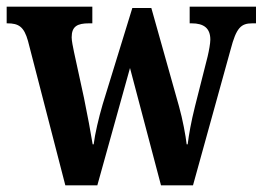

<svg xmlns="http://www.w3.org/2000/svg" viewBox="-22 -556 788 576"><path d="M62 -433 174 0H270L368 -352L461 0H557L670 -408C687 -473 701 -486 735 -486H746V-536H547V-486H553C590 -486 609 -471 609 -437C609 -426 605 -404 601 -387L563 -237C551 -189 545 -154 541 -123H538C535 -149 526 -198 515 -237L432 -532H375L286 -243C274 -202 263 -155 259 -123H256C251 -154 240 -214 230 -262L200 -400C197 -415 193 -433 193 -444C193 -477 210 -486 245 -486H255V-536H-2V-486H0C34 -486 50 -476 62 -433Z"/></svg>

Font: Noto Serif Thai Condensed
Style: Bold
Weight: 700
Width: 3
Designer: Monotype Design Team
Foundry: Monotype Imaging Inc.
Version: Version 2.002